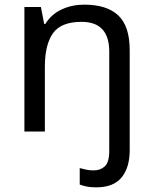

<svg xmlns="http://www.w3.org/2000/svg" viewBox="-20 -566 658 826"><path d="M394 240Q370 240 353 236.5Q336 233 323 228V157Q337 161 351 164Q365 167 383 167Q412 167 431 149.5Q450 132 450 83V-344Q450 -472 331 -472Q242 -472 207.5 -422.5Q173 -373 173 -279V0H85V-536H156L170 -463H175Q201 -505 245.5 -525.5Q290 -546 342 -546Q440 -546 489 -499.5Q538 -453 538 -350V80Q538 155 503 197.5Q468 240 394 240Z"/></svg>

Font: Noto Sans Old Persian
Style: Regular
Weight: 400
Designer: Monotype Design Team
Foundry: Monotype Imaging Inc.
Version: Version 2.001; ttfautohint (v1.8.4.7-5d5b)